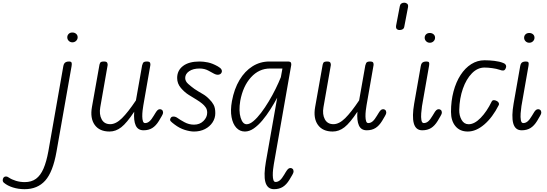

<svg xmlns="http://www.w3.org/2000/svg" viewBox="-337 -948 3981 1397"><path d="M-158 428.5Q-203 428.5 -242.8 416Q-282.5 403.5 -307.5 382.5Q-316.5 375.5 -317.2 364.5Q-318 353.5 -310.5 343Q-303.5 336 -293.5 336Q-283.5 336 -273.5 343.5Q-251.5 358.5 -220.8 367.8Q-190 377 -157 377Q-108 377 -75 352.8Q-42 328.5 -20.5 278.8Q1 229 15 152L123.5 -465.5Q125.5 -477.5 130.2 -485.2Q135 -493 143.8 -496.8Q152.5 -500.5 165.5 -500.5Q180 -500.5 183.5 -492.8Q187 -485 184 -468L74 156Q48 303.5 -8 366Q-64 428.5 -158 428.5ZM152.5 -676.5Q152.5 -691 162.5 -701.2Q172.5 -711.5 189.5 -711.5Q205.5 -711.5 216.8 -702Q228 -692.5 228 -676.5Q228 -662 217 -651Q206 -640 189.5 -640Q174 -640 163.2 -650.8Q152.5 -661.5 152.5 -676.5Z M460 9Q386.5 9 352 -39.5Q317.5 -88 332 -169.5L386.5 -476Q387.5 -482 392 -491.2Q396.5 -500.5 420 -500.5Q439 -500.5 443.2 -491Q447.5 -481.5 446 -473L392.5 -167.5Q383.5 -116 402.5 -80.2Q421.5 -44.5 465 -44.5Q506.5 -44.5 550.5 -88Q594.5 -131.5 652 -217.5L697 -472Q698 -477.5 703.2 -489Q708.5 -500.5 731.5 -500.5Q751 -500.5 754.8 -491.5Q758.5 -482.5 757 -474L706 -182Q703 -165.5 700.5 -143.5Q698 -121.5 698.2 -100.8Q698.5 -80 703 -66.2Q707.5 -52.5 718.5 -52.5Q735.5 -52.5 750.2 -65Q765 -77.5 782 -106.5L790.5 -120.5Q801 -138.5 808.8 -146Q816.5 -153.5 826.5 -153.5Q836.5 -153.5 843 -147Q849.5 -140.5 849.5 -127.5Q849.5 -120 840.2 -104Q831 -88 819 -68Q797.5 -33 771 -16.5Q744.5 0 707.5 0Q666.5 0 650.5 -35.2Q634.5 -70.5 639.5 -135Q585.5 -53.5 545.5 -22.2Q505.5 9 460 9Z M1074.5 9Q1045.5 9 1007.2 -3Q969 -15 933.5 -42Q915 -55.5 905.5 -65.5Q896 -75.5 905 -89.5Q910.5 -100 925.5 -100Q940.5 -100 955.5 -89Q972.5 -76.5 1005.2 -58.8Q1038 -41 1074.5 -41Q1116.5 -41 1143.5 -67.8Q1170.5 -94.5 1170.5 -128Q1170.5 -151.5 1159.2 -167.2Q1148 -183 1133.5 -194.5Q1118 -207.5 1092.5 -223.2Q1067 -239 1036.5 -257.5Q1006 -276.5 979 -308.2Q952 -340 952 -380.5Q952 -435.5 994.8 -468Q1037.5 -500.5 1115 -500.5Q1143.5 -500.5 1176.2 -493.8Q1209 -487 1248 -465Q1268 -454 1274.5 -441.8Q1281 -429.5 1273.5 -417Q1267 -406.5 1252.5 -404.5Q1238 -402.5 1220 -412Q1207.5 -419 1179.2 -434.2Q1151 -449.5 1115 -449.5Q1068 -449.5 1039.2 -429.8Q1010.5 -410 1010.5 -380.5Q1010.5 -356.5 1033 -336.8Q1055.5 -317 1078.5 -300.5Q1109 -280.5 1136.2 -265.2Q1163.5 -250 1186.5 -225.5Q1205.5 -207.5 1217.5 -185.2Q1229.5 -163 1229.5 -124.5Q1229.5 -88 1209.5 -57.5Q1189.5 -27 1154.5 -9Q1119.5 9 1074.5 9Z M1657 428.5Q1632 428.5 1616.2 415Q1600.5 401.5 1593.8 376Q1587 350.5 1588.2 313.5Q1589.5 276.5 1597.5 230L1680 -237Q1657.5 -195 1630 -151.8Q1602.5 -108.5 1572 -72Q1541.5 -35.5 1509.2 -13.2Q1477 9 1445 9Q1408 9 1382.5 -18.5Q1357 -46 1347.8 -95.8Q1338.5 -145.5 1350.5 -212Q1367 -301.5 1405.8 -366Q1444.5 -430.5 1500.2 -465.5Q1556 -500.5 1623 -500.5H1756Q1776.5 -500.5 1780 -491.8Q1783.5 -483 1782 -474.5L1655.5 246Q1652.5 263 1650 285Q1647.5 307 1647.8 327.8Q1648 348.5 1652.5 362.2Q1657 376 1668 376Q1685 376 1699.8 363.5Q1714.5 351 1731.5 322L1740 307.5Q1750.5 290 1758.2 282.2Q1766 274.5 1776 274.5Q1786 274.5 1792.5 281Q1799 287.5 1799 300.5Q1799 308.5 1789.8 324.5Q1780.5 340.5 1768.5 360.5Q1747 395.5 1720.5 412Q1694 428.5 1657 428.5ZM1457.5 -44Q1480 -44 1507 -66.8Q1534 -89.5 1562.5 -127Q1591 -164.5 1618.2 -209.8Q1645.5 -255 1668.2 -301.2Q1691 -347.5 1706.5 -386.5L1718 -449.5H1628Q1547.5 -449.5 1489.2 -385.5Q1431 -321.5 1411 -214Q1399 -140 1413.8 -92Q1428.5 -44 1457.5 -44Z M2084 9Q2010.5 9 1976 -39.5Q1941.5 -88 1956 -169.5L2010.5 -476Q2011.5 -482 2016 -491.2Q2020.5 -500.5 2044 -500.5Q2063 -500.5 2067.2 -491Q2071.5 -481.5 2070 -473L2016.5 -167.5Q2007.5 -116 2026.5 -80.2Q2045.5 -44.5 2089 -44.5Q2130.5 -44.5 2174.5 -88Q2218.5 -131.5 2276 -217.5L2321 -472Q2322 -477.5 2327.2 -489Q2332.5 -500.5 2355.5 -500.5Q2375 -500.5 2378.8 -491.5Q2382.5 -482.5 2381 -474L2330 -182Q2327 -165.5 2324.5 -143.5Q2322 -121.5 2322.2 -100.8Q2322.5 -80 2327 -66.2Q2331.5 -52.5 2342.5 -52.5Q2359.5 -52.5 2374.2 -65Q2389 -77.5 2406 -106.5L2414.5 -120.5Q2425 -138.5 2432.8 -146Q2440.5 -153.5 2450.5 -153.5Q2460.5 -153.5 2467 -147Q2473.5 -140.5 2473.5 -127.5Q2473.5 -120 2464.2 -104Q2455 -88 2443 -68Q2421.5 -33 2395 -16.5Q2368.5 0 2331.5 0Q2290.5 0 2274.5 -35.2Q2258.5 -70.5 2263.5 -135Q2209.5 -53.5 2169.5 -22.2Q2129.5 9 2084 9Z M2570.5 -729.5Q2562 -729.5 2555.5 -732.8Q2549 -736 2546 -743Q2543 -750 2545 -761.5L2572 -903Q2574.5 -916.5 2583.5 -922.5Q2592.5 -928.5 2604.5 -928.5Q2617 -928.5 2626 -920.5Q2635 -912.5 2631.5 -894.5L2604.5 -753.5Q2602.5 -741 2592.8 -735.2Q2583 -729.5 2570.5 -729.5Z M2676.5 -194 2724.5 -467Q2726.5 -479 2731.2 -486.5Q2736 -494 2744.8 -497.2Q2753.5 -500.5 2766.5 -500.5Q2781 -500.5 2784.5 -493.8Q2788 -487 2785 -470L2733.5 -176Q2730 -153 2727.8 -124Q2725.5 -95 2729.2 -73.8Q2733 -52.5 2746.5 -52.5Q2764 -52.5 2778.8 -65Q2793.5 -77.5 2810.5 -106.5L2819 -120.5Q2829 -138.5 2837 -146Q2845 -153.5 2855 -153.5Q2865 -153.5 2871.5 -147Q2878 -140.5 2878 -127.5Q2878 -120 2868.5 -104Q2859 -88 2847.5 -68Q2826 -33 2799.5 -16.5Q2773 0 2735.5 0Q2711 0 2695.8 -13Q2680.5 -26 2673.8 -51Q2667 -76 2667.8 -112Q2668.5 -148 2676.5 -194ZM2753 -673.5Q2753 -688 2763 -698Q2773 -708 2790.5 -708Q2806 -708 2817.2 -698.8Q2828.5 -689.5 2828.5 -673.5Q2828.5 -658.5 2817.5 -647.8Q2806.5 -637 2790.5 -637Q2774.5 -637 2763.8 -647.8Q2753 -658.5 2753 -673.5Z M3066.5 9Q3009 9 2976.8 -30Q2944.5 -69 2944.5 -134Q2944.5 -214 2962.8 -282.5Q2981 -351 3014 -402Q3047 -453 3091.5 -481.2Q3136 -509.5 3188.5 -509.5Q3224 -509.5 3261 -505Q3298 -500.5 3322.5 -490.5Q3333.5 -487 3339.2 -480.8Q3345 -474.5 3345.8 -466.8Q3346.5 -459 3342 -450Q3336.5 -436.5 3325.8 -435Q3315 -433.5 3297.5 -440.5Q3275.5 -448 3244.5 -452.2Q3213.5 -456.5 3188.5 -456.5Q3137.5 -456.5 3096.5 -414.5Q3055.5 -372.5 3031 -302.8Q3006.5 -233 3004.5 -149Q3003.5 -107.5 3021.5 -75.8Q3039.5 -44 3073 -44Q3115 -44 3160 -90Q3205 -136 3241 -210Q3245.5 -218.5 3255.2 -219.2Q3265 -220 3278 -213Q3288 -208 3292 -199.2Q3296 -190.5 3292 -183.5Q3247 -94 3187 -42.5Q3127 9 3066.5 9Z M3400 -194 3448 -467Q3450 -479 3454.8 -486.5Q3459.5 -494 3468.2 -497.2Q3477 -500.5 3490 -500.5Q3504.5 -500.5 3508 -493.8Q3511.5 -487 3508.5 -470L3457 -176Q3453.5 -153 3451.2 -124Q3449 -95 3452.8 -73.8Q3456.5 -52.5 3470 -52.5Q3487.5 -52.5 3502.2 -65Q3517 -77.5 3534 -106.5L3542.5 -120.5Q3552.5 -138.5 3560.5 -146Q3568.5 -153.5 3578.5 -153.5Q3588.5 -153.5 3595 -147Q3601.5 -140.5 3601.5 -127.5Q3601.5 -120 3592 -104Q3582.5 -88 3571 -68Q3549.5 -33 3523 -16.5Q3496.5 0 3459 0Q3434.5 0 3419.2 -13Q3404 -26 3397.2 -51Q3390.5 -76 3391.2 -112Q3392 -148 3400 -194ZM3476.5 -673.5Q3476.5 -688 3486.5 -698Q3496.5 -708 3514 -708Q3529.5 -708 3540.8 -698.8Q3552 -689.5 3552 -673.5Q3552 -658.5 3541 -647.8Q3530 -637 3514 -637Q3498 -637 3487.2 -647.8Q3476.5 -658.5 3476.5 -673.5Z"/></svg>

Font: Edu VIC WA NT Hand Pre
Style: Regular
Weight: 400
Designer: Tina and Corey Anderson, Eben Sorkin, Mirko Velimirovic
Foundry: Google for Education
Version: Version 1.000